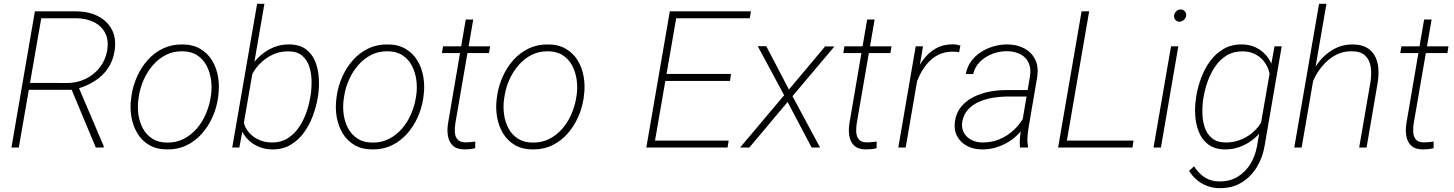

<svg xmlns="http://www.w3.org/2000/svg" viewBox="-20 -770 7587 1002"><path d="M162.1 -710.9H380.9Q442.9 -710 491 -685.8Q539.1 -661.6 563.5 -616.2Q587.9 -570.8 578.1 -504.9Q569.8 -451.7 542.7 -412.6Q515.6 -373.5 475.1 -347.7Q434.6 -321.8 385.7 -307.6L367.2 -301.3H109.9L114.7 -337.4L335.4 -336.9Q385.3 -337.9 428.2 -359.1Q471.2 -380.4 500.5 -417.7Q529.8 -455.1 539.1 -504.9Q548.3 -559.6 529.3 -596.9Q510.3 -634.3 470.9 -654.1Q431.6 -673.8 380.4 -674.8H195.3L78.1 0H39.6ZM480 0 348.1 -315.4 389.6 -316.4 521.5 -6.8 520.5 0Z M664.1 -254.4 666.5 -272.9Q674.3 -323.7 695.8 -371.3Q717.3 -418.9 751 -456.8Q784.7 -494.6 830.1 -516.6Q875.5 -538.6 931.2 -538.1Q986.3 -538.1 1025.1 -515.1Q1064 -492.2 1086.9 -454.3Q1109.9 -416.5 1117.9 -369.4Q1126 -322.3 1119.6 -273.4L1117.2 -254.9Q1109.4 -204.1 1087.9 -156.7Q1066.4 -109.4 1032.7 -71.5Q999 -33.7 953.9 -11.7Q908.7 10.3 853 9.8Q797.9 9.8 759 -12.9Q720.2 -35.6 697.3 -73.7Q674.3 -111.8 666 -158.7Q657.7 -205.6 664.1 -254.4ZM705.6 -272.9 702.6 -253.9Q696.8 -214.4 702.1 -174.1Q707.5 -133.8 725.3 -100.3Q743.2 -66.9 774.9 -46.4Q806.6 -25.9 853 -25.9Q900.4 -25.4 938.7 -45.2Q977.1 -64.9 1005.9 -97.9Q1034.7 -130.9 1052.7 -171.9Q1070.8 -212.9 1078.1 -254.9L1081.1 -273.4Q1086.9 -313 1081.3 -353.3Q1075.7 -393.6 1058.1 -427.2Q1040.5 -460.9 1008.8 -481.7Q977.1 -502.4 930.7 -502.4Q883.8 -502.9 845.5 -483.2Q807.1 -463.4 778.3 -430.2Q749.5 -397 731 -356Q712.4 -314.9 705.6 -272.9Z M1321.8 -750H1359.9L1248 -101.6L1229 0H1191.9ZM1640.1 -270 1638.2 -259.8Q1630.4 -213.4 1612.8 -165.8Q1595.2 -118.2 1566.4 -78.4Q1537.6 -38.6 1496.6 -14.2Q1455.6 10.3 1401.4 9.8Q1364.7 9.8 1332.3 -3.4Q1299.8 -16.6 1275.4 -40.5Q1251 -64.5 1238 -96.4Q1225.1 -128.4 1227.1 -166.5L1257.3 -348.6Q1267.6 -387.7 1289.3 -421.9Q1311 -456.1 1341.8 -482.4Q1372.6 -508.8 1409.7 -523.7Q1446.8 -538.6 1488.3 -538.1Q1543 -538.1 1576.4 -512.9Q1609.9 -487.8 1625.7 -447.5Q1641.6 -407.2 1644 -360.4Q1646.5 -313.5 1640.1 -270ZM1598.6 -259.8 1600.6 -270Q1606.4 -305.2 1606 -345.5Q1605.5 -385.7 1594.5 -421.1Q1583.5 -456.5 1557.1 -479.2Q1530.8 -502 1483.4 -502Q1447.8 -502.4 1415.5 -490Q1383.3 -477.5 1356.2 -455.6Q1329.1 -433.6 1309.3 -404.5Q1289.6 -375.5 1279.8 -341.3L1249.5 -168.9Q1247.1 -126 1267.8 -94Q1288.6 -62 1323.2 -44.2Q1357.9 -26.4 1397.9 -26.4Q1444.8 -25.9 1479.5 -47.1Q1514.2 -68.4 1538.3 -103.3Q1562.5 -138.2 1577.4 -179.2Q1592.3 -220.2 1598.6 -259.8Z M1735.4 -254.4 1737.8 -272.9Q1745.6 -323.7 1767.1 -371.3Q1788.6 -418.9 1822.3 -456.8Q1856 -494.6 1901.4 -516.6Q1946.8 -538.6 2002.4 -538.1Q2057.6 -538.1 2096.4 -515.1Q2135.3 -492.2 2158.2 -454.3Q2181.2 -416.5 2189.2 -369.4Q2197.3 -322.3 2190.9 -273.4L2188.5 -254.9Q2180.7 -204.1 2159.2 -156.7Q2137.7 -109.4 2104 -71.5Q2070.3 -33.7 2025.1 -11.7Q1980 10.3 1924.3 9.8Q1869.1 9.8 1830.3 -12.9Q1791.5 -35.6 1768.6 -73.7Q1745.6 -111.8 1737.3 -158.7Q1729 -205.6 1735.4 -254.4ZM1776.9 -272.9 1773.9 -253.9Q1768.1 -214.4 1773.4 -174.1Q1778.8 -133.8 1796.6 -100.3Q1814.5 -66.9 1846.2 -46.4Q1877.9 -25.9 1924.3 -25.9Q1971.7 -25.4 2010 -45.2Q2048.3 -64.9 2077.1 -97.9Q2106 -130.9 2124 -171.9Q2142.1 -212.9 2149.4 -254.9L2152.3 -273.4Q2158.2 -313 2152.6 -353.3Q2147 -393.6 2129.4 -427.2Q2111.8 -460.9 2080.1 -481.7Q2048.3 -502.4 2002 -502.4Q1955.1 -502.9 1916.7 -483.2Q1878.4 -463.4 1849.6 -430.2Q1820.8 -397 1802.2 -356Q1783.7 -314.9 1776.9 -272.9Z M2537.6 -528.3 2532.2 -493.2H2286.1L2292 -528.3ZM2410.6 -668H2449.7L2356.4 -127Q2352.5 -103.5 2353.8 -80.6Q2355 -57.6 2367.4 -42.5Q2379.9 -27.3 2409.2 -26.9Q2422.4 -26.9 2435.1 -28.3Q2447.8 -29.8 2460.4 -31.2L2460 3.4Q2446.3 6.8 2432.4 8.3Q2418.5 9.8 2404.3 9.8Q2363.3 9.3 2343 -10.3Q2322.8 -29.8 2317.6 -61Q2312.5 -92.3 2318.4 -127.4Z M2572.3 -254.4 2574.7 -272.9Q2582.5 -323.7 2604 -371.3Q2625.5 -418.9 2659.2 -456.8Q2692.9 -494.6 2738.3 -516.6Q2783.7 -538.6 2839.4 -538.1Q2894.5 -538.1 2933.3 -515.1Q2972.2 -492.2 2995.1 -454.3Q3018.1 -416.5 3026.1 -369.4Q3034.2 -322.3 3027.8 -273.4L3025.4 -254.9Q3017.6 -204.1 2996.1 -156.7Q2974.6 -109.4 2940.9 -71.5Q2907.2 -33.7 2862.1 -11.7Q2816.9 10.3 2761.2 9.8Q2706.1 9.8 2667.2 -12.9Q2628.4 -35.6 2605.5 -73.7Q2582.5 -111.8 2574.2 -158.7Q2565.9 -205.6 2572.3 -254.4ZM2613.8 -272.9 2610.8 -253.9Q2605 -214.4 2610.4 -174.1Q2615.7 -133.8 2633.5 -100.3Q2651.4 -66.9 2683.1 -46.4Q2714.8 -25.9 2761.2 -25.9Q2808.6 -25.4 2846.9 -45.2Q2885.3 -64.9 2914.1 -97.9Q2942.9 -130.9 2960.9 -171.9Q2979 -212.9 2986.3 -254.9L2989.3 -273.4Q2995.1 -313 2989.5 -353.3Q2983.9 -393.6 2966.3 -427.2Q2948.7 -460.9 2917 -481.7Q2885.3 -502.4 2838.9 -502.4Q2792 -502.9 2753.7 -483.2Q2715.3 -463.4 2686.5 -430.2Q2657.7 -397 2639.2 -356Q2620.6 -314.9 2613.8 -272.9Z M3782.7 -36.1 3776.9 0H3374.5L3379.9 -36.1ZM3515.1 -710.9 3392.1 0H3353L3475.6 -710.9ZM3794.9 -384.3 3789.6 -347.7H3435.1L3440.9 -384.3ZM3898.9 -710.9 3893.1 -674.8H3491.7L3497.1 -710.9Z M3979 -528.8 4097.2 -302.7 4286.1 -527.8 4334.5 -527.3 4115.7 -268.1 4259.8 0H4215.8L4090.3 -237.8L3890.6 0H3842.3L4072.3 -272.9L3934.6 -528.8Z M4632.3 -528.3 4627 -493.2H4380.9L4386.7 -528.3ZM4505.4 -668H4544.4L4451.2 -127Q4447.3 -103.5 4448.5 -80.6Q4449.7 -57.6 4462.2 -42.5Q4474.6 -27.3 4503.9 -26.9Q4517.1 -26.9 4529.8 -28.3Q4542.5 -29.8 4555.2 -31.2L4554.7 3.4Q4541 6.8 4527.1 8.3Q4513.2 9.8 4499 9.8Q4458 9.3 4437.7 -10.3Q4417.5 -29.8 4412.4 -61Q4407.2 -92.3 4413.1 -127.4Z M4781.7 -437.5 4706.5 0H4668L4758.8 -528.3H4796.9ZM4992.2 -532.2 4985.4 -497.6Q4977.1 -499 4968.8 -499.8Q4960.4 -500.5 4951.7 -500.5Q4907.7 -500.5 4873.8 -482.4Q4839.8 -464.4 4815.2 -433.6Q4790.5 -402.8 4774.2 -365.7Q4757.8 -328.6 4749.5 -290.5L4730 -286.6Q4737.8 -331.1 4754.2 -375.7Q4770.5 -420.4 4797.6 -457.5Q4824.7 -494.6 4863.3 -516.8Q4901.9 -539.1 4954.1 -538.6Q4963.9 -538.6 4973.4 -536.9Q4982.9 -535.2 4992.2 -532.2Z M5308.6 -97.2 5355 -370.1Q5361.8 -412.6 5348.1 -442.1Q5334.5 -471.7 5304.9 -487.1Q5275.4 -502.4 5233.9 -502.9Q5195.8 -502.9 5159.2 -489Q5122.6 -475.1 5095.2 -448.5Q5067.9 -421.9 5058.6 -383.3L5020.5 -383.8Q5026.9 -420.9 5047.9 -449.7Q5068.8 -478.5 5099.1 -498Q5129.4 -517.6 5164.6 -527.8Q5199.7 -538.1 5235.4 -538.1Q5286.6 -538.1 5325 -517.8Q5363.3 -497.6 5382.1 -460Q5400.9 -422.4 5393.1 -369.1L5348.6 -108.4Q5344.2 -83 5342.3 -56.9Q5340.3 -30.8 5345.2 -5.4L5344.7 0H5303.2Q5300.8 -24.4 5302.7 -48.8Q5304.7 -73.2 5308.6 -97.2ZM5355.5 -299.8 5351.6 -266.1H5229Q5196.3 -265.6 5159.9 -259.5Q5123.5 -253.4 5090.1 -239Q5056.6 -224.6 5033 -199.5Q5009.3 -174.3 5002 -136.2Q4996.6 -103 5009.8 -78.4Q5022.9 -53.7 5048.8 -40.3Q5074.7 -26.9 5106 -26.4Q5154.8 -25.9 5197 -43.7Q5239.3 -61.5 5272.7 -93.3Q5306.2 -125 5328.1 -167.5L5340.8 -138.7Q5325.2 -104.5 5300.3 -76.9Q5275.4 -49.3 5243.9 -30Q5212.4 -10.7 5176.8 -0.2Q5141.1 10.3 5103 9.8Q5060.5 9.3 5026.9 -8.3Q4993.2 -25.9 4975.3 -58.6Q4957.5 -91.3 4963.4 -135.7Q4970.2 -182.1 4996.3 -213.4Q5022.5 -244.6 5060.5 -263.7Q5098.6 -282.7 5141.8 -291.3Q5185.1 -299.8 5224.6 -299.8Z M5895.5 -36.1 5890.1 0H5523.9L5529.3 -36.1ZM5664.1 -710.9 5541.5 0H5502L5624.5 -710.9Z M6129.4 -528.3 6038.6 0H6000L6091.3 -528.3ZM6107.4 -689Q6108.4 -701.2 6118.4 -710.9Q6128.4 -720.7 6141.1 -720.7Q6154.8 -720.7 6163.3 -710.9Q6171.9 -701.2 6170.4 -688Q6168.9 -675.8 6158.7 -666.5Q6148.4 -657.2 6135.7 -656.7Q6122.6 -656.7 6114 -666.3Q6105.5 -675.8 6107.4 -689Z M6631.3 -528.3H6668.9L6579.6 -8.3Q6569.3 52.2 6538.8 102.5Q6508.3 152.8 6459.5 182.6Q6410.6 212.4 6345.7 211.9Q6312 211.9 6282 201.2Q6252 190.4 6227.5 170.2Q6203.1 149.9 6185.5 121.6L6211.4 97.7Q6234.4 134.3 6266.8 155.5Q6299.3 176.8 6344.2 176.8Q6398.4 177.2 6439.2 152.3Q6480 127.4 6505.6 85.4Q6531.2 43.5 6540 -7.3L6610.4 -413.1ZM6221.7 -258.3 6223.1 -268.6Q6231 -315.9 6248.5 -363.5Q6266.1 -411.1 6295.2 -450.9Q6324.2 -490.7 6365.5 -514.6Q6406.7 -538.6 6461.4 -538.1Q6500.5 -538.1 6532.5 -522.9Q6564.5 -507.8 6587.2 -481.7Q6609.9 -455.6 6621.3 -421.4Q6632.8 -387.2 6631.3 -348.6L6600.6 -166.5Q6591.8 -127.9 6569.6 -95.7Q6547.4 -63.5 6516.4 -39.8Q6485.4 -16.1 6448.7 -2.9Q6412.1 10.3 6373 9.8Q6318.8 9.3 6285.6 -16.1Q6252.4 -41.5 6236.3 -82Q6220.2 -122.6 6217.5 -169.2Q6214.8 -215.8 6221.7 -258.3ZM6262.2 -268.6 6260.3 -258.3Q6254.4 -223.1 6254.9 -183.1Q6255.4 -143.1 6266.4 -107.7Q6277.3 -72.3 6304 -49.6Q6330.6 -26.9 6377 -26.4Q6420.4 -25.9 6461.7 -43.7Q6502.9 -61.5 6533.9 -94Q6564.9 -126.5 6577.6 -168.9L6607.9 -341.3Q6610.4 -374.5 6600.8 -403.6Q6591.3 -432.6 6572 -454.8Q6552.7 -477.1 6525.4 -489.5Q6498 -502 6464.8 -502Q6417.5 -502.4 6382.6 -481.2Q6347.7 -460 6323.5 -425.3Q6299.3 -390.6 6284.2 -349.6Q6269 -308.6 6262.2 -268.6Z M6902.3 -750 6772.9 0H6734.4L6863.8 -750ZM6818.4 -304.7 6803.7 -327.6Q6814.5 -367.7 6835.4 -405.3Q6856.4 -442.9 6886.5 -472.9Q6916.5 -502.9 6954.6 -520.5Q6992.7 -538.1 7037.6 -538.1Q7082 -538.1 7110.6 -522.5Q7139.2 -506.8 7154.3 -479.5Q7169.4 -452.1 7172.9 -417Q7176.3 -381.8 7170.4 -342.8L7111.8 0H7073.2L7132.3 -342.8Q7138.7 -384.8 7133.3 -421.4Q7127.9 -458 7103.8 -480.5Q7079.6 -502.9 7030.8 -502.4Q6990.2 -502.4 6955.8 -485.4Q6921.4 -468.3 6893.8 -439.7Q6866.2 -411.1 6846.9 -376Q6827.6 -340.8 6818.4 -304.7Z M7539.1 -528.3 7533.7 -493.2H7287.6L7293.5 -528.3ZM7412.1 -668H7451.2L7357.9 -127Q7354 -103.5 7355.2 -80.6Q7356.4 -57.6 7368.9 -42.5Q7381.3 -27.3 7410.6 -26.9Q7423.8 -26.9 7436.5 -28.3Q7449.2 -29.8 7461.9 -31.2L7461.4 3.4Q7447.8 6.8 7433.8 8.3Q7419.9 9.8 7405.8 9.8Q7364.7 9.3 7344.5 -10.3Q7324.2 -29.8 7319.1 -61Q7314 -92.3 7319.8 -127.4Z"/></svg>

Font: Roboto ExtraLight
Style: Italic
Weight: 250
Designer: Christian Robertson
Foundry: Google
Version: Version 3.009; 2024